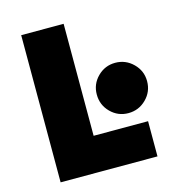

<svg xmlns="http://www.w3.org/2000/svg" viewBox="-106 -803 830 896"><g transform="rotate(-15 309.0 -355.5)"><path d="M77 -711H282V-170H545V0H77ZM467 -473Q417 -473 381.5 -437.5Q346 -402 346 -352Q346 -301 381.5 -265.5Q417 -230 467 -230Q517 -230 553 -265.5Q589 -301 589 -352Q589 -402 553 -437.5Q517 -473 467 -473Z"/></g></svg>

Font: Nebula Sans Black
Style: Regular
Weight: 900
Designer: Paul D. Hunt for Adobe (as Source Sans)
Foundry: Nebula Entertainment & Broadcasting LLC
Version: Version 1.010